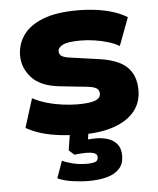

<svg xmlns="http://www.w3.org/2000/svg" viewBox="-52 -565 678 822"><g transform="rotate(-5 286.5 -154.0)"><path d="M291 11Q239 11 194 6Q149 1 112 -10Q75 -21 46 -38L85 -162Q113 -147 146 -137.5Q179 -128 213.5 -123.5Q248 -119 278 -119Q330 -119 353 -128Q376 -137 376 -156Q376 -172 364.5 -179.5Q353 -187 327 -190L205 -203Q125 -212 87.5 -253.5Q50 -295 50 -348Q50 -396 77 -435Q104 -474 161.5 -497Q219 -520 312 -520Q354 -520 394 -514.5Q434 -509 467 -498Q500 -487 524 -472L479 -352Q459 -364 431 -372.5Q403 -381 372.5 -385.5Q342 -390 313 -390Q260 -390 238 -379.5Q216 -369 216 -353Q216 -338 227.5 -331Q239 -324 264 -321L377 -305Q465 -294 503.5 -258Q542 -222 542 -157Q542 -104 511.5 -66.5Q481 -29 424.5 -9Q368 11 291 11ZM296 212Q263 212 225.5 206.5Q188 201 163 189L189 116Q207 124 234.5 131Q262 138 294 138Q318 138 330.5 133.5Q343 129 343 114Q343 100 329 95.5Q315 91 297 91Q289 91 272 92Q255 93 245 95L222 74L237 -20H316L304 67L269 42Q280 37 301.5 35Q323 33 344 33Q368 33 392 40Q416 47 432 65.5Q448 84 448 116Q448 152 428 173Q408 194 374 203Q340 212 296 212Z"/></g></svg>

Font: Nunito Sans 6pt Black
Style: Regular
Weight: 900
Version: Version 3.101;gftools[0.9.27]